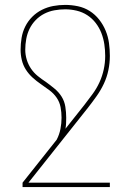

<svg xmlns="http://www.w3.org/2000/svg" viewBox="-20 -548 540 783"><path d="M428 215H72V197L211 22Q222 1 226.5 -22Q231 -45 231 -68H250Q250 -57 249.5 -45.5Q249 -34 247 -23L324 -120Q341 -142 357.5 -164.5Q374 -187 385.5 -212Q397 -237 403 -264.5Q409 -292 409 -320Q409 -344 405.5 -367.5Q402 -391 393.5 -413Q385 -435 370.5 -454Q356 -473 336 -486Q316 -499 292.5 -504.5Q269 -510 246 -510Q224 -510 202 -506Q180 -502 160.5 -492Q141 -482 125.5 -466Q110 -450 100.5 -430.5Q91 -411 87 -389Q83 -367 83 -345Q83 -325 89 -305Q95 -285 106.5 -268Q118 -251 134 -238Q150 -225 167 -214Q185 -201 202.5 -186.5Q220 -172 231.5 -153.5Q243 -135 246.5 -112.5Q250 -90 250 -68H231Q231 -90 227 -111Q223 -132 211 -149.5Q199 -167 181.5 -180Q164 -193 146.5 -205Q129 -217 113 -231.5Q97 -246 85.5 -264Q74 -282 69 -303Q64 -324 64 -345Q64 -369 68 -393.5Q72 -418 83 -440Q94 -462 111.5 -479.5Q129 -497 151 -508Q173 -519 197 -523.5Q221 -528 246 -528Q272 -528 298 -522.5Q324 -517 346 -503Q368 -489 384.5 -468Q401 -447 411 -422.5Q421 -398 424.5 -372Q428 -346 428 -320Q428 -291 422 -262Q416 -233 403.5 -206.5Q391 -180 374 -156Q357 -132 339 -109L96 197H428Z"/></svg>

Font: Iosevka Term Curly Thin
Style: Regular
Weight: 100
Designer: Belleve Invis
Foundry: Belleve Invis
Version: Version 32.3.0